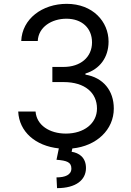

<svg xmlns="http://www.w3.org/2000/svg" viewBox="-20 -757 676 990"><path d="M353 8.5C477.6 -3.9 566.8 -87.7 566.8 -197.4C566.8 -289.8 512.1 -356.9 420.5 -372.2V-377.8C494 -400.2 539.8 -460.6 539.8 -542.6C539.8 -645.6 458.5 -737.2 323.9 -737.2C198.2 -737.2 93.8 -659.8 89.5 -545.5H174.7C177.9 -617.9 246.8 -660.5 322.4 -660.5C402.7 -660.5 454.5 -611.9 454.5 -538.4C454.5 -461.6 394.5 -411.9 308.2 -411.9H250V-333.8H308.2C418.7 -333.8 480.1 -277.7 480.1 -197.4C480.1 -120.4 413 -68.2 319.6 -68.2C235.4 -68.2 168.7 -111.5 163.4 -181.8H73.9C78.8 -78.1 162.3 -4.6 283.4 8.2L271.3 66.8C325.3 71 348 79.5 348 112.2C348 144.9 315.3 157.7 271.3 157.7L274.1 213.1C372.2 213.1 423.3 170.5 423.3 109.4C423.3 54 386.4 31.2 349.4 25.6Z"/></svg>

Font: Karasuma Gothic
Style: Regular
Weight: 400
Designer: Rasmus Andersson, Ryoko Nishizuka
Foundry: Genbu
Version: Version 1.00